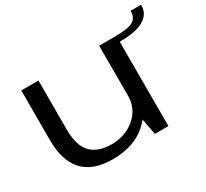

<svg xmlns="http://www.w3.org/2000/svg" viewBox="-137 -874 1162 1084"><g transform="rotate(-30 444.0 -332.0)"><path d="M591.5 0H679.5V-588.5H567.5V-123.5ZM172.5 -589.5H60.5V-264.5Q60.5 -130.5 123.8 -62.5Q187 5.5 314.5 5.5Q457 5.5 540 -71.5Q623 -148.5 623 -227.5L568 -266.5Q568 -179.5 505 -125.2Q442 -71 351.5 -71Q263.5 -71 218 -117.8Q172.5 -164.5 172.5 -271.5ZM675.5 -589V-549.5Q746 -549.5 792.8 -562.2Q839.5 -575 864 -601.8Q888.5 -628.5 888.5 -670.5H820Q820 -639 806.2 -621.5Q792.5 -604 760.8 -596.5Q729 -589 675.5 -589Z"/></g></svg>

Font: Anybody Expanded
Style: Regular
Weight: 400
Width: 7
Version: Version 1.113;gftools[0.9.25]